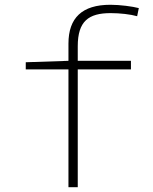

<svg xmlns="http://www.w3.org/2000/svg" viewBox="-20 -785 640 805"><path d="M267 0H306V-494H529V-530H306V-591C306 -696 351 -730 444 -730C483 -730 527 -725 555 -717L562 -751C536 -758 483 -765 443 -765C324 -765 267 -710 267 -602V-530L88 -524V-494H267Z"/></svg>

Font: Noto Sans Mono ExtraLight
Style: Regular
Weight: 200
Designer: Monotype Design Team
Foundry: Monotype Imaging Inc.
Version: Version 2.014